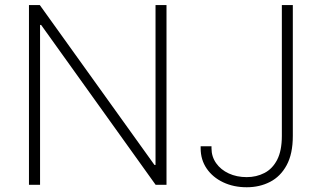

<svg xmlns="http://www.w3.org/2000/svg" viewBox="-20 -748 1302 777"><path d="M653.8 -727.5V0H609.9L146.5 -647H142.1V0H97.2V-727.5H141.1L605 -80.6H609.4V-727.5ZM978.5 9.8Q925.3 9.8 883.1 -10.3Q840.8 -30.3 816.4 -65.9Q792 -101.6 792 -147.9V-156.2H835.9V-147.9Q835.9 -114.3 854.7 -87.6Q873.5 -61 905.8 -46.1Q938 -31.2 978.5 -31.2Q1017.6 -31.2 1050 -47.9Q1082.5 -64.5 1101.6 -101.3Q1120.6 -138.2 1120.6 -197.8V-727.5H1165V-197.8Q1165 -125.5 1140.1 -79.6Q1115.2 -33.7 1073 -12Q1030.8 9.8 978.5 9.8Z"/></svg>

Font: Inter Tight ExtraLight
Style: Regular
Weight: 250
Designer: Rasmus Andersson
Foundry: rsms
Version: Version 3.004